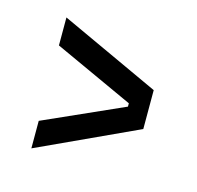

<svg xmlns="http://www.w3.org/2000/svg" viewBox="-55 -524 402 391"><g transform="rotate(15 146.0 -328.0)"><path d="M41 -190V-248L209 -323V-330L41 -407V-466L251 -369V-287Z"/></g></svg>

Font: Bricolage Grotesque 48pt Condensed ExtraLight
Style: Regular
Weight: 200
Width: 3
Designer: Mathieu Triay
Foundry: Atelier Triay
Version: Version 1.000; ttfautohint (v1.8.4.7-5d5b);gftools[0.9.32]